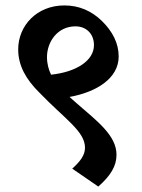

<svg xmlns="http://www.w3.org/2000/svg" viewBox="-20 -642 524 707"><path d="M342 45C387 5 409 -30 409 -72C409 -143 339 -195 262 -262C253 -270 244 -278 236 -285C336 -303 417 -354 417 -434C417 -482 395 -526 355 -565C317 -602 271 -622 217 -622C116 -622 47 -548 47 -460C47 -400 76 -350 123 -303C218 -204 293 -159 293 -98C293 -71 276 -48 246 -21ZM153 -432C153 -487 191 -545 258 -545C298 -545 326 -517 326 -476C326 -419 262 -377 168 -367C159 -386 153 -407 153 -432Z"/></svg>

Font: Noto Serif Devanagari SemiBold
Style: Regular
Weight: 600
Designer: Universal Thirst, Indian Type Foundry and the Monotype Design Team
Foundry: Monotype Imaging Inc.
Version: Version 2.004